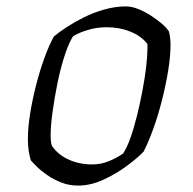

<svg xmlns="http://www.w3.org/2000/svg" viewBox="-20 -579 601 599"><path d="M223 0Q196 0 171.5 -9.5Q147 -19 127 -33Q107 -47 94 -60Q81 -73 76 -79Q72 -92 69.5 -108.5Q67 -125 67 -145Q67 -181 74 -224.5Q81 -268 92.5 -313Q104 -358 118.5 -398Q133 -438 148 -465Q163 -478 187.5 -494Q212 -510 242 -525Q272 -540 306 -549.5Q340 -559 372 -559Q391 -559 411 -551Q431 -543 450.5 -530.5Q470 -518 485 -505Q500 -492 507 -481Q509 -473 510.5 -462.5Q512 -452 512 -439Q512 -403 504.5 -357.5Q497 -312 485 -265Q473 -218 458 -176.5Q443 -135 428 -106Q410 -87 376.5 -62Q343 -37 303 -18.5Q263 0 223 0ZM267 -66Q294 -66 318 -75.5Q342 -85 364 -100Q376 -118 387 -149Q398 -180 407.5 -218.5Q417 -257 424.5 -296.5Q432 -336 436 -370.5Q440 -405 440 -427Q440 -434 440 -438Q440 -442 439 -443Q420 -467 386.5 -480.5Q353 -494 313 -494Q283 -494 255.5 -486Q228 -478 208 -466Q195 -446 182 -406.5Q169 -367 159.5 -320.5Q150 -274 144 -230Q138 -186 138 -158Q138 -145 139 -137Q140 -129 142 -124Q161 -96 194.5 -81Q228 -66 267 -66Z"/></svg>

Font: Texturina Medium 12pt ExtraLight
Style: Italic
Weight: 250
Italic angle: -11°
Version: Version 1.002